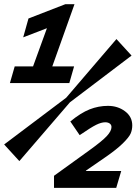

<svg xmlns="http://www.w3.org/2000/svg" viewBox="-20 -675 657 925"><path d="M27.8 -274.9 50.8 -355H139.2L206.1 -539.1L91.8 -495.1L117.2 -585.9L294.9 -654.8H338.9L231.9 -355H336.9L314 -274.9ZM316.9 -182.1 73.2 101.1 0 21 298.8 -204.1 541 -486.8 613.8 -407.2ZM240.2 230V171.9L408.2 50.8Q472.2 4.9 494.6 -19.5Q517.1 -43.9 517.1 -63Q517.1 -73.7 508.8 -79.8Q500.5 -85.9 486.8 -85.9Q468.3 -85.9 443.4 -73.7Q418.5 -61.5 363.8 -23.9L318.8 -89.8Q369.1 -131.3 411.9 -148.2Q454.6 -165 500 -165Q547.4 -165 582.3 -138.9Q617.2 -112.8 617.2 -70.8Q617.2 -49.8 609.4 -31.7Q601.6 -13.7 571.5 15.9Q541.5 45.4 486.8 83L394 147V148.9H564L540 230Z"/></svg>

Font: IntelOne Mono Bold
Style: Italic
Weight: 700
Italic angle: -16°
Designer: Fred Shallcrass
Foundry: Frere-Jones Type LLC
Version: Version 1.200;hotconv 1.1.0;makeotfexe 2.6.0;FJTRelease1.2